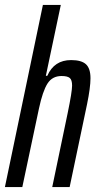

<svg xmlns="http://www.w3.org/2000/svg" viewBox="-25 -763 392 783"><path d="M150 -743H223L162 -454H168Q196 -518 265 -518Q307 -518 325.5 -501Q344 -484 344 -444Q344 -406 330 -338L259 0H188L251 -302Q269 -389 269 -414Q269 -437 259.5 -445Q250 -453 226 -453Q188 -453 168.5 -422Q149 -391 134 -321L66 0H-5Z"/></svg>

Font: Saira Ultra Condensed Medium
Style: Italic
Weight: 500
Width: 1
Italic angle: -12°
Designer: Hector Gatti with collaboration of the Omnibus-Type team
Foundry: Omnibus-Type
Version: Version 1.001; ttfautohint (v1.8)